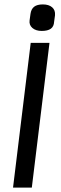

<svg xmlns="http://www.w3.org/2000/svg" viewBox="-20 -849 275 869"><path d="M39 0 119 -655H204L124 0ZM169 -709Q142 -709 126.5 -722.5Q111 -736 114 -757L118 -786Q121 -808 134.5 -818.5Q148 -829 174 -829Q201 -829 216 -816Q231 -803 229 -780L225 -751Q224 -729 210 -719Q196 -709 169 -709Z"/></svg>

Font: Ropa Sans
Style: Italic
Weight: 400
Version: Version 1.100